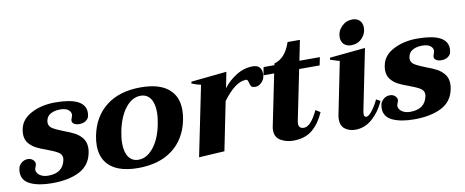

<svg xmlns="http://www.w3.org/2000/svg" viewBox="-63 -975 3041 1256"><g transform="rotate(-10 1457.5 -347.0)"><path d="M0 -97Q0 -110 3 -123Q5 -139 23 -156Q41 -173 67 -173Q87 -173 100.5 -161Q114 -149 114 -134Q114 -127 109 -115.5Q104 -104 104 -99Q102 -88 110 -74.5Q118 -61 136.5 -52Q155 -43 182 -43Q279 -43 296 -128Q297 -132 297 -139Q297 -164 274 -178.5Q251 -193 202 -211Q159 -226 131.5 -240.5Q104 -255 84.5 -279Q65 -303 65 -340Q65 -357 69 -373Q81 -436 149 -471.5Q217 -507 307 -507Q507 -507 507 -405Q507 -394 504 -380Q501 -365 484 -352.5Q467 -340 440 -340Q418 -340 404 -349.5Q390 -359 393 -376Q395 -382 398 -391Q401 -400 402 -404Q406 -423 388.5 -439.5Q371 -456 332 -456Q295 -456 269 -442Q243 -428 237 -397Q236 -393 236 -386Q236 -361 258.5 -346.5Q281 -332 330 -313Q374 -297 402 -282Q430 -267 450 -241.5Q470 -216 470 -177Q470 -159 466 -142Q450 -62 379 -26Q308 10 198 10Q110 10 55 -15.5Q0 -41 0 -97Z M527 -181Q527 -214 534 -248Q559 -371 647 -439Q735 -507 875 -507Q995 -507 1057 -457Q1119 -407 1119 -315Q1119 -282 1112 -248Q1087 -125 998.5 -57.5Q910 10 770 10Q651 10 589 -39.5Q527 -89 527 -181ZM944 -248Q953 -293 953 -329Q953 -388 930 -420.5Q907 -453 865 -453Q810 -453 766 -398.5Q722 -344 702 -248Q693 -203 693 -167Q693 -108 716 -75.5Q739 -43 781 -43Q836 -43 880.5 -98Q925 -153 944 -248Z M1680 -458Q1680 -442 1678 -434Q1674 -415 1656 -397.5Q1638 -380 1617 -380Q1596 -380 1589 -389Q1582 -398 1579 -415Q1576 -426 1573 -431Q1570 -436 1563 -436Q1492 -436 1408 -322L1343 0L1173 10L1268 -455Q1239 -461 1207 -474L1210 -486L1446 -510L1425 -404Q1458 -449 1510.5 -482Q1563 -515 1621 -515Q1651 -515 1665.5 -499.5Q1680 -484 1680 -458Z M1850 -111Q1848 -99 1848 -95Q1848 -61 1883 -61Q1928 -61 1976 -162L2007 -143Q1976 -72 1927.5 -31Q1879 10 1799 10Q1755 10 1717.5 -11Q1680 -32 1680 -79Q1680 -94 1682 -102L1752 -445H1681L1691 -498H1763L1765 -509Q1840 -529 1874 -632H1956L1929 -498H2065L2054 -445H1918Z M2215 -603Q2215 -644 2245 -674Q2275 -704 2316 -704Q2347 -704 2364.5 -686Q2382 -668 2382 -640Q2382 -598 2353 -568.5Q2324 -539 2282 -539Q2251 -539 2233 -556.5Q2215 -574 2215 -603ZM2116 -75Q2116 -88 2119 -104L2189 -451Q2175 -454 2127 -470L2130 -483L2366 -506L2286 -111Q2282 -91 2282 -82Q2282 -61 2297 -61Q2313 -61 2336.5 -91.5Q2360 -122 2379 -162L2406 -147Q2376 -79 2325.5 -34.5Q2275 10 2212 10Q2173 10 2144.5 -10.5Q2116 -31 2116 -75Z M2405 -97Q2405 -110 2408 -123Q2410 -139 2428 -156Q2446 -173 2472 -173Q2492 -173 2505.5 -161Q2519 -149 2519 -134Q2519 -127 2514 -115.5Q2509 -104 2509 -99Q2507 -88 2515 -74.5Q2523 -61 2541.5 -52Q2560 -43 2587 -43Q2684 -43 2701 -128Q2702 -132 2702 -139Q2702 -164 2679 -178.5Q2656 -193 2607 -211Q2564 -226 2536.5 -240.5Q2509 -255 2489.5 -279Q2470 -303 2470 -340Q2470 -357 2474 -373Q2486 -436 2554 -471.5Q2622 -507 2712 -507Q2912 -507 2912 -405Q2912 -394 2909 -380Q2906 -365 2889 -352.5Q2872 -340 2845 -340Q2823 -340 2809 -349.5Q2795 -359 2798 -376Q2800 -382 2803 -391Q2806 -400 2807 -404Q2811 -423 2793.5 -439.5Q2776 -456 2737 -456Q2700 -456 2674 -442Q2648 -428 2642 -397Q2641 -393 2641 -386Q2641 -361 2663.5 -346.5Q2686 -332 2735 -313Q2779 -297 2807 -282Q2835 -267 2855 -241.5Q2875 -216 2875 -177Q2875 -159 2871 -142Q2855 -62 2784 -26Q2713 10 2603 10Q2515 10 2460 -15.5Q2405 -41 2405 -97Z"/></g></svg>

Font: Trirong ExtraBold
Style: Italic
Weight: 800
Italic angle: -12°
Designer: Katatrad Team
Foundry: CadsonDemak
Version: Version 1.001